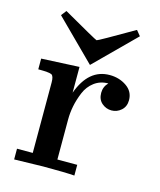

<svg xmlns="http://www.w3.org/2000/svg" viewBox="-102 -738 678 813"><g transform="rotate(15 236.5 -332.0)"><path d="M71 -641V-642L88 -664H89Q239 -578 243 -578H244Q249 -578 397 -664H398L416 -642V-641L244 -470H243ZM37 0V-47H106V-356Q106 -384 95.5 -389.5Q85 -395 37 -395V-442L203 -450V-337Q244 -450 336 -450Q378 -450 410 -428Q442 -406 442 -368Q442 -340 423.5 -323.5Q405 -307 381 -307Q357 -307 338.5 -323Q320 -339 320 -368Q320 -395 339 -414Q304 -414 278 -394.5Q252 -375 239 -343.5Q226 -312 220 -282Q214 -252 214 -222V-47H301V0Q265 -3 163 -3Q142 -3 37 0Z"/></g></svg>

Font: CMU Serif
Style: Bold
Weight: 700
Version: Version 0.7.0